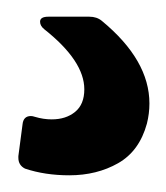

<svg xmlns="http://www.w3.org/2000/svg" viewBox="-20 -20 199 230"><path d="M10 182Q2 178 2 169Q2 168 2 167L7 129Q8 119 17 119Q19 119 22 120Q32 123 42 123Q59 123 70 114Q81 105 81 87Q81 53 33 15Q28 11 28 6Q28 0 38 0H87Q96 0 102 5Q159 52 159 104Q159 116 156 128Q147 161 121.5 175.5Q96 190 63 190Q34 190 10 182Z"/></svg>

Font: LinhAnh SemBd
Style: Regular
Weight: 600
Monospace: yes
Designer: Jeremy Tribby
Foundry: Tribby Type
Version: Version 1.408